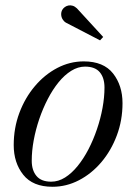

<svg xmlns="http://www.w3.org/2000/svg" viewBox="-20 -705 526 735"><path d="M181 10Q105.5 10 69 -36Q32.5 -82 32.5 -149.5Q32.5 -215 54.2 -273Q76 -331 113.5 -375.2Q151 -419.5 199.2 -444.8Q247.5 -470 300.5 -470Q376.5 -470 412.8 -423.8Q449 -377.5 449 -310Q449 -244.5 427.2 -186.5Q405.5 -128.5 368 -84.2Q330.5 -40 282.2 -15Q234 10 181 10ZM176 -9.5Q203.5 -9.5 229 -25.5Q254.5 -41.5 277.2 -69.5Q300 -97.5 318.8 -133.8Q337.5 -170 351.2 -210.5Q365 -251 372.5 -292Q380 -333 380 -370Q380 -407 362 -428.5Q344 -450 305.5 -450Q278.5 -450 252.8 -434Q227 -418 204.2 -390Q181.5 -362 162.8 -325.8Q144 -289.5 130.2 -249Q116.5 -208.5 109 -167.8Q101.5 -127 101.5 -89.5Q101.5 -53 119.8 -31.2Q138 -9.5 176 -9.5ZM363 -550.5 232 -618.5Q224 -623.5 219.2 -631.8Q214.5 -640 214.2 -649.8Q214 -659.5 218.5 -667.5Q222 -673.5 228.2 -678Q234.5 -682.5 242.2 -684Q250 -685.5 258.2 -683Q266.5 -680.5 274.5 -673L375 -563.5Z"/></svg>

Font: Bodoni Moda SC 11pt
Style: Italic
Weight: 400
Italic angle: -13°
Version: Version 2.005